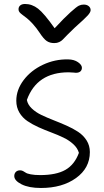

<svg xmlns="http://www.w3.org/2000/svg" viewBox="-20 -855 525 966"><path d="M400.9 -832Q417 -832 426.5 -824Q436 -815.9 436 -804.2Q436 -793.9 422.4 -778.3Q408.7 -762.7 356.9 -716.8Q338.9 -700.2 320.8 -681.6Q302.7 -663.1 295.7 -655.8Q288.6 -648.4 277.8 -643.3Q267.1 -638.2 252.9 -638.2Q230.5 -638.2 215.1 -648.7Q199.7 -659.2 180.2 -689Q163.1 -714.8 145.3 -734.4Q127.4 -753.9 115.2 -763.4Q103 -772.9 93 -780.3Q83 -787.6 78.1 -793.7Q73.2 -799.8 73.2 -808.1Q73.2 -820.8 82 -827.9Q90.8 -835 106 -835Q141.1 -835 171.4 -811.5Q201.7 -788.1 254.9 -712.9Q304.7 -766.6 335 -793.7Q365.2 -820.8 376.7 -826.4Q388.2 -832 400.9 -832ZM186 90.8Q125 90.8 88.4 72.3Q51.8 53.7 51.8 30.8Q51.8 18.1 59.6 10Q67.4 2 81.1 2Q88.9 2 95.9 5.6Q103 9.3 109.6 13.9Q116.2 18.6 135 22.2Q153.8 25.9 182.1 25.9Q262.7 25.9 308.8 -0.2Q355 -26.4 377 -85.9Q370.1 -110.4 348.6 -129.9Q327.1 -149.4 299.1 -162.8Q271 -176.3 238.3 -188.5Q205.6 -200.7 174.6 -214.6Q143.6 -228.5 118.2 -245.6Q92.8 -262.7 77.4 -288.8Q62 -314.9 62 -348.1Q62 -402.8 98.6 -451.7Q135.3 -500.5 195.8 -529.1Q256.3 -557.6 323.2 -556.2Q353 -555.7 372.6 -542Q392.1 -528.3 392.1 -514.2Q392.1 -502.4 384.3 -495.6Q376.5 -488.8 361.8 -488.8Q360.4 -488.8 348.4 -490Q336.4 -491.2 325.2 -491.2Q165.5 -491.2 115.2 -352.1Q119.6 -328.6 139.9 -309.3Q160.2 -290 188.2 -276.6Q216.3 -263.2 249.5 -250.2Q282.7 -237.3 314.7 -223.1Q346.7 -209 373 -191.7Q399.4 -174.3 415.8 -148.4Q432.1 -122.6 432.1 -89.8Q432.1 -9.3 362.5 40.8Q293 90.8 186 90.8Z"/></svg>

Font: Shantell Sans Irregular Bouncy
Style: Regular
Weight: 300
Designer: Stephen Nixon, Anya Danilova, Shantell Martin
Foundry: Arrow Type
Version: Version 1.006;[9816181b4]